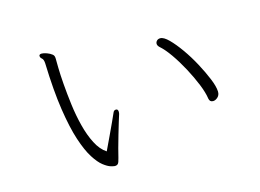

<svg xmlns="http://www.w3.org/2000/svg" viewBox="-81 -771 1163 859"><g transform="rotate(-15 500.0 -341.5)"><path d="M223 -581Q223 -576 223.5 -545.5Q224 -515 227.5 -470Q231 -425 237.5 -373Q244 -321 256.5 -272Q269 -223 288.5 -185Q308 -147 336 -129Q349 -156 364 -188Q379 -220 392 -248Q405 -276 410 -288Q414 -299 424 -299Q434 -299 434 -285Q434 -280 433 -277Q430 -268 422.5 -243.5Q415 -219 406 -188Q397 -157 389.5 -129.5Q382 -102 379 -88Q374 -66 368.5 -61Q363 -56 355 -56Q350 -56 336 -60Q322 -64 302.5 -79Q283 -94 262 -127Q241 -160 222 -217.5Q203 -275 189.5 -364Q176 -453 172 -581Q171 -599 163.5 -605Q156 -611 156 -618V-621Q158 -627 168 -627Q177 -627 191 -622Q205 -617 215 -609Q220 -605 221.5 -599.5Q223 -594 223 -587ZM886 -257Q886 -242 875.5 -232.5Q865 -223 854 -223Q839 -223 836 -239Q832 -268 816 -307.5Q800 -347 777.5 -389Q755 -431 730.5 -466Q706 -501 684 -520Q676 -528 676 -536Q676 -544 682 -550Q688 -556 698 -556Q714 -556 737 -533Q760 -510 785.5 -474Q811 -438 833 -397Q855 -356 870 -319.5Q885 -283 886 -260Z"/></g></svg>

Font: Moon Stars Kai HW Light
Style: Regular
Weight: 300
Designer: GuiWonder
Version: Version 1.101